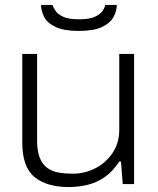

<svg xmlns="http://www.w3.org/2000/svg" viewBox="-20 -744 639 776"><path d="M258 12Q169 12 119.5 -28.5Q70 -69 70 -168V-526H130V-176Q130 -132 141 -105.5Q152 -79 171.5 -65Q191 -51 217.5 -46.5Q244 -42 274 -42Q321 -42 363.5 -63Q406 -84 434 -124.5Q462 -165 462 -220V-526H522V0H476L469 -91H462Q435 -50 402 -27.5Q369 -5 332 3.5Q295 12 258 12ZM298 -619Q238 -619 204.5 -635Q171 -651 158.5 -675.5Q146 -700 146 -724H192Q196 -713 205 -699.5Q214 -686 236 -676Q258 -666 299 -666Q341 -666 363 -676Q385 -686 394.5 -700Q404 -714 405 -724H452Q452 -700 439 -675.5Q426 -651 392.5 -635Q359 -619 298 -619Z"/></svg>

Font: Archivo SemiExpanded ExtraLight
Style: Regular
Weight: 250
Width: 6
Designer: Hector Gatti
Foundry: Omnibus-Type
Version: Version 2.001